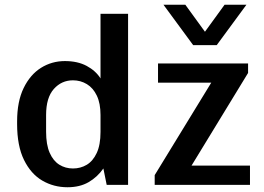

<svg xmlns="http://www.w3.org/2000/svg" viewBox="-20 -778 1112 808"><path d="M264 10Q206 10 158 -18Q110 -46 81 -105Q52 -164 52 -256V-267Q52 -351 79.5 -407.5Q107 -464 152.5 -492.5Q198 -521 253 -521Q307 -521 345 -500.5Q383 -480 403 -448V-720H519V0H429L415 -69Q390 -33 353 -11.5Q316 10 264 10ZM287 -69Q319 -69 345 -84.5Q371 -100 387 -134Q403 -168 403 -223V-294Q403 -343 387.5 -375.5Q372 -408 345.5 -424Q319 -440 287 -440Q239 -440 206.5 -403.5Q174 -367 174 -294V-224Q174 -169 189 -135Q204 -101 229.5 -85Q255 -69 287 -69ZM631 0V-41L869 -430H645V-511H1024V-471L786 -81H1032V0ZM1017 -758 892 -588H793L668 -758H760L874 -601H811L925 -758Z"/></svg>

Font: Chivo Medium
Style: Regular
Weight: 500
Designer: Hector Gatti
Foundry: Omnibus-Type
Version: Version 2.002